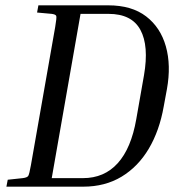

<svg xmlns="http://www.w3.org/2000/svg" viewBox="-20 -700 699 720"><path d="M119 -653 124 -680H386Q474 -680 528 -638.5Q582 -597 602 -526Q622 -455 606 -366L594 -301Q578 -210 538 -142.5Q498 -75 436 -37.5Q374 0 292 0H4L9 -26L65 -32Q82 -34 86 -40.5Q90 -47 96 -81L187 -599Q193 -634 191 -640Q189 -646 174 -648ZM387 -648H282L174 -32H291Q371 -32 421.5 -88Q472 -144 491 -253L520 -418Q539 -528 506.5 -588Q474 -648 387 -648Z"/></svg>

Font: Inria Serif
Style: Italic
Weight: 400
Italic angle: -10°
Designer: Black Foundry Team
Foundry: Black Foundry
Version: Version 1.000; ttfautohint (v1.8.3)